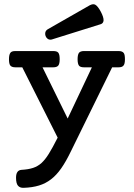

<svg xmlns="http://www.w3.org/2000/svg" viewBox="-20 -695 640 917"><path d="M409.7 -670.4Q419.4 -674.8 424.8 -674.8Q430.7 -674.8 435.1 -672.4Q447.3 -665.5 461.4 -639.2Q475.6 -612.3 474.6 -596.7Q473.1 -583.5 461.4 -579.6L227.1 -506.3Q222.2 -505.4 220.2 -505.4Q212.9 -505.4 206.8 -510.3Q200.7 -515.1 197.8 -522.9Q195.8 -528.3 195.8 -534.2Q195.8 -547.9 208 -555.2ZM545.9 -451.2Q564.9 -451.2 571.3 -441.4Q576.7 -433.6 576.7 -412.1Q576.7 -388.7 569.3 -381.3Q563 -373.5 545.9 -373.5H515.6L319.8 25.4Q295.4 76.2 272.5 108.9Q249.5 141.6 224.1 161.1Q198.2 181.2 166.5 190.9Q134.8 200.7 92.3 202.1Q75.2 202.6 65.9 191.9Q56.6 181.2 56.6 153.8Q56.6 135.3 63.5 126Q69.8 117.2 82.5 116.2Q115.7 114.3 137.9 106.9Q160.2 99.6 178.2 83.5Q195.8 67.4 213.1 39.6Q230.5 11.7 255.4 -37.6L86.4 -373.5H53.7Q34.7 -373.5 28.3 -383.3Q22.9 -391.6 22.9 -412.1Q22.9 -433.1 29.3 -442.4Q32.7 -447.3 38.6 -449.2Q44.4 -451.2 53.7 -451.2H234.4Q252 -451.2 258.3 -443.4Q265.1 -435.1 265.1 -412.1Q265.1 -390.1 258.3 -381.8Q251.5 -373.5 234.4 -373.5H183.1L303.2 -128.9L418.9 -373.5H381.3Q363.8 -373.5 357.4 -381.3Q350.6 -390.1 350.6 -412.1Q350.6 -433.1 356.9 -442.4Q363.8 -451.2 381.3 -451.2Z"/></svg>

Font: Courier Prime Medium
Style: Regular
Weight: 500
Designer: Alan Dague-Greene
Foundry: Quote-Unquote Apps
Version: Version 1.202